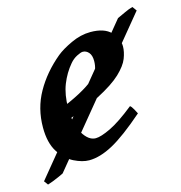

<svg xmlns="http://www.w3.org/2000/svg" viewBox="-117 -589 697 741"><g transform="rotate(-15 232.0 -219.0)"><path d="M402.8 -371.1Q402.8 -349.6 392.8 -323.7Q382.8 -297.9 351.6 -268.3Q320.3 -238.8 257.3 -206.1Q194.3 -173.3 87.9 -139.2Q87.9 -139.2 84.7 -148.7Q81.5 -158.2 80.1 -170.4Q78.6 -182.6 84.5 -189.9Q151.4 -216.8 190.7 -238Q230 -259.3 249.5 -276.9Q269 -294.4 274.9 -310.8Q280.8 -327.1 280.8 -345.7Q280.8 -368.2 270.8 -379.6Q260.7 -391.1 247.1 -391.1Q239.3 -391.1 223.1 -382.8Q207 -374.5 194.8 -359.9Q168.5 -329.1 152.6 -289.1Q136.7 -249 136.7 -195.3Q136.7 -131.3 158.9 -93.5Q181.2 -55.7 210 -55.7Q230.5 -55.7 270.3 -74.7Q310.1 -93.8 369.1 -141.1Q374.5 -138.2 382.3 -124Q390.1 -109.9 391.6 -106.4Q311.5 -36.6 259.3 -8.3Q207 20 163.6 20Q136.7 20 103.8 3.7Q70.8 -12.7 47.1 -49.6Q23.4 -86.4 23.4 -147.9Q23.4 -224.6 59.1 -287.8Q94.7 -351.1 156.2 -402.3Q178.2 -420.4 217.5 -438.7Q256.8 -457 295.4 -457Q350.6 -457 376.7 -429.9Q402.8 -402.8 402.8 -371.1ZM489.7 -491.2 50.8 42.5Q44.9 45.4 32 51.3Q19 57.1 5.6 62.3Q-7.8 67.4 -14.6 69.3L-26.4 53.2L412.6 -481.4Q426.3 -487.3 444.6 -496.1Q462.9 -504.9 477.1 -508.3Z"/></g></svg>

Font: Gentium Plus
Style: Bold Italic
Weight: 700
Italic angle: -8°
Designer: Victor Gaultney, Annie Olsen, Iska Routamaa, Becca Hirsbrunner
Foundry: SIL International
Version: Version 6.101